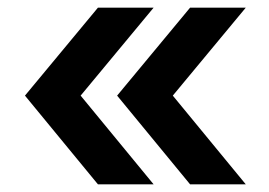

<svg xmlns="http://www.w3.org/2000/svg" viewBox="-20 -480 700 500"><path d="M235 -460 45 -231 235 0H380L190 -231L380 -460ZM285 -231 475 0H620L430 -231L620 -460H475Z"/></svg>

Font: KT Kiyosuna Sans Bold
Style: Regular
Weight: 700
Designer: [Zen Kaku Gothic] Yoshimichi Ohira
Version: Version 1.010;Glyphs 3.1.2 (3151)